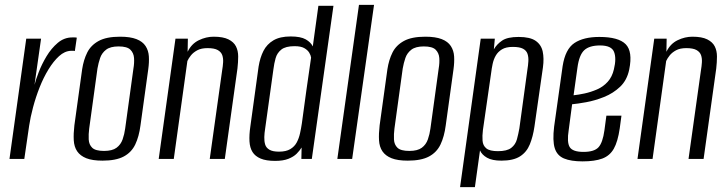

<svg xmlns="http://www.w3.org/2000/svg" viewBox="-20 -654 2995 790"><path d="M19 0 88 -495H149L122 -305Q127 -325 139.5 -357.5Q152 -390 171.5 -422.5Q191 -455 217.5 -477.5Q244 -500 277 -500Q281 -500 287 -500Q293 -500 296 -499L288 -444Q286 -445 281.5 -445Q277 -445 272 -445Q246 -444 223 -423Q200 -402 179.5 -368.5Q159 -335 143 -294.5Q127 -254 116 -212.5Q105 -171 100 -137L80 0Z M402 7Q360 7 335 -3Q310 -13 297.5 -31.5Q285 -50 283.5 -77Q282 -104 286 -138L318 -369Q324 -408 339 -438Q354 -468 386 -485.5Q418 -503 474 -503Q516 -503 541.5 -493Q567 -483 579 -464.5Q591 -446 592.5 -422Q594 -398 590 -369L558 -138Q552 -92 536.5 -59.5Q521 -27 489 -10Q457 7 402 7ZM408 -33Q442 -33 459.5 -46Q477 -59 484.5 -80.5Q492 -102 495 -125L529 -372Q533 -395 531.5 -415.5Q530 -436 516.5 -449.5Q503 -463 468 -463Q434 -463 416.5 -449.5Q399 -436 392 -415.5Q385 -395 381 -372L347 -125Q344 -102 345 -80.5Q346 -59 359.5 -46Q373 -33 408 -33Z M633 0 702 -495H753L752 -441Q768 -474 798 -488.5Q828 -503 859 -503Q898 -503 920 -492Q942 -481 951 -463Q960 -445 960 -421.5Q960 -398 957 -372L905 0H843L894 -364Q897 -381 898 -397.5Q899 -414 894.5 -427Q890 -440 876 -448Q862 -456 834 -456Q808 -456 791.5 -447Q775 -438 765.5 -426Q756 -414 751 -403L695 0Z M1112 8Q1075 8 1052.5 -1.5Q1030 -11 1019 -28.5Q1008 -46 1006.5 -72.5Q1005 -99 1010 -133L1044 -380Q1050 -417 1064 -444.5Q1078 -472 1105 -488Q1132 -504 1176 -504Q1217 -504 1238 -492Q1259 -480 1267 -463L1290 -630H1352L1263 0H1220L1221 -47Q1213 -34 1200.5 -21.5Q1188 -9 1166.5 -0.5Q1145 8 1112 8ZM1128 -30Q1157 -30 1174.5 -40.5Q1192 -51 1201 -68Q1210 -85 1214.5 -105.5Q1219 -126 1222 -146Q1231 -214 1240.5 -281.5Q1250 -349 1260 -417Q1259 -426 1252.5 -437Q1246 -448 1232 -456Q1218 -464 1192 -464Q1155 -464 1137.5 -450Q1120 -436 1114 -414.5Q1108 -393 1105 -369L1071 -125Q1068 -107 1067.5 -90Q1067 -73 1071 -59.5Q1075 -46 1088.5 -38Q1102 -30 1128 -30Z M1368 0 1457 -634H1519L1429 0Z M1658 7Q1616 7 1591 -3Q1566 -13 1553.5 -31.5Q1541 -50 1539.5 -77Q1538 -104 1542 -138L1574 -369Q1580 -408 1595 -438Q1610 -468 1642 -485.5Q1674 -503 1730 -503Q1772 -503 1797.5 -493Q1823 -483 1835 -464.5Q1847 -446 1848.5 -422Q1850 -398 1846 -369L1814 -138Q1808 -92 1792.5 -59.5Q1777 -27 1745 -10Q1713 7 1658 7ZM1664 -33Q1698 -33 1715.5 -46Q1733 -59 1740.5 -80.5Q1748 -102 1751 -125L1785 -372Q1789 -395 1787.5 -415.5Q1786 -436 1772.5 -449.5Q1759 -463 1724 -463Q1690 -463 1672.5 -449.5Q1655 -436 1648 -415.5Q1641 -395 1637 -372L1603 -125Q1600 -102 1601 -80.5Q1602 -59 1615.5 -46Q1629 -33 1664 -33Z M1873 116 1958 -495H2016L2012 -451Q2024 -472 2046 -487Q2068 -502 2114 -502Q2161 -502 2184 -486Q2207 -470 2213 -442Q2219 -414 2214 -377L2179 -133Q2173 -92 2160 -60Q2147 -28 2119.5 -10.5Q2092 7 2043 7Q2005 7 1984 -5Q1963 -17 1955 -35L1934 116ZM2029 -32Q2066 -32 2083.5 -45.5Q2101 -59 2107 -81Q2113 -103 2117 -126L2150 -367Q2153 -385 2154 -402Q2155 -419 2150.5 -432.5Q2146 -446 2132 -453.5Q2118 -461 2090 -461Q2062 -461 2045.5 -451Q2029 -441 2020 -425.5Q2011 -410 2007 -391Q2003 -372 2001 -355L1967 -119Q1964 -95 1965.5 -75Q1967 -55 1981 -43.5Q1995 -32 2029 -32Z M2377 10Q2329 10 2300.5 -2Q2272 -14 2262.5 -44.5Q2253 -75 2260 -133L2295 -382Q2306 -452 2343.5 -477Q2381 -502 2446 -502Q2525 -502 2554.5 -472Q2584 -442 2569 -368Q2560 -324 2531.5 -297Q2503 -270 2465.5 -255Q2428 -240 2392 -233.5Q2356 -227 2334 -225L2320 -119Q2312 -69 2324 -49Q2336 -29 2381 -29Q2425 -29 2442.5 -48Q2460 -67 2467 -118L2475 -178H2537L2530 -126Q2522 -71 2505.5 -42Q2489 -13 2458 -1.5Q2427 10 2377 10ZM2340 -262Q2360 -264 2385.5 -269.5Q2411 -275 2436.5 -286Q2462 -297 2480.5 -317.5Q2499 -338 2506 -369Q2517 -414 2506.5 -440.5Q2496 -467 2449 -467Q2405 -467 2384 -447.5Q2363 -428 2356 -376Z M2603 0 2672 -495H2723L2722 -441Q2738 -474 2768 -488.5Q2798 -503 2829 -503Q2868 -503 2890 -492Q2912 -481 2921 -463Q2930 -445 2930 -421.5Q2930 -398 2927 -372L2875 0H2813L2864 -364Q2867 -381 2868 -397.5Q2869 -414 2864.5 -427Q2860 -440 2846 -448Q2832 -456 2804 -456Q2778 -456 2761.5 -447Q2745 -438 2735.5 -426Q2726 -414 2721 -403L2665 0Z"/></svg>

Font: Alumni Sans
Style: Italic
Weight: 400
Italic angle: -8°
Version: Version 1.016